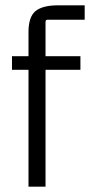

<svg xmlns="http://www.w3.org/2000/svg" viewBox="-20 -701 338 721"><path d="M298 -627H159Q151 -627 151 -619V-478L139 -490H282V-439H139L151 -451V0H87V-451L99 -439H25V-490H99L87 -478V-580Q87 -638 113.5 -659.5Q140 -681 198 -681H298Z"/></svg>

Font: Gemunu Libre ExtraLight Light
Style: Regular
Weight: 300
Version: Version 1.100